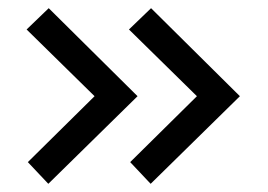

<svg xmlns="http://www.w3.org/2000/svg" viewBox="-20 -513 654 469"><path d="M98 -64 48 -117 211 -278 45 -441 99 -493 316 -278ZM348 -64 298 -117 461 -278 295 -441 349 -493 566 -278Z"/></svg>

Font: Exo Thin Medium
Style: Regular
Weight: 500
Version: Version 2.000